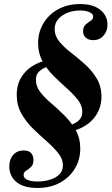

<svg xmlns="http://www.w3.org/2000/svg" viewBox="-20 -774 553 952"><path d="M165 158Q118 158 87 144Q56 130 41 105.5Q26 81 26 52Q26 16 45.5 -6Q65 -28 97 -28Q124 -28 135 -14Q146 0 146 18Q146 42 134 53.5Q122 65 109.5 72.5Q97 80 97 94Q97 109 115.5 117.5Q134 126 166 126Q196 126 225 118Q254 110 273 92Q292 74 292 46Q292 14 268.5 -15Q245 -44 211.5 -73.5Q178 -103 143.5 -136.5Q109 -170 86 -211Q63 -252 63 -304Q63 -356 88 -394.5Q113 -433 156.5 -455.5Q200 -478 255 -480L247 -467Q240 -457 226 -450Q212 -443 196 -435Q180 -427 169 -414Q158 -401 158 -378Q158 -345 180 -317Q202 -289 235 -261Q268 -233 300.5 -200.5Q333 -168 355.5 -128.5Q378 -89 378 -37Q378 16 352.5 60Q327 104 279 131Q231 158 165 158ZM291 -118 296 -137Q308 -144 323.5 -150.5Q339 -157 354 -165Q369 -173 378.5 -186Q388 -199 388 -220Q388 -251 366 -279Q344 -307 311.5 -336Q279 -365 246 -397.5Q213 -430 191 -470Q169 -510 169 -561Q169 -614 195 -658Q221 -702 268 -728Q315 -754 377 -754Q423 -754 453 -740Q483 -726 498 -703Q513 -680 513 -653Q513 -620 493.5 -597.5Q474 -575 442 -575Q420 -575 406 -586.5Q392 -598 392 -619Q392 -641 404.5 -652Q417 -663 429.5 -671Q442 -679 442 -691Q442 -706 423 -714Q404 -722 377 -722Q344 -722 315.5 -711Q287 -700 269 -679.5Q251 -659 251 -630Q251 -596 274 -568Q297 -540 332 -513Q367 -486 401.5 -455Q436 -424 459.5 -385Q483 -346 483 -295Q483 -246 459 -207Q435 -168 392 -144.5Q349 -121 291 -118Z"/></svg>

Font: Libre Bodoni Medium
Style: Italic
Weight: 500
Italic angle: -13°
Designer: Pablo Impallari, Rodrigo Fuenzalida
Foundry: Impallari Type
Version: Version 2.005;gftools[0.9.23]